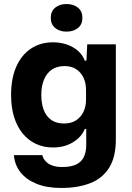

<svg xmlns="http://www.w3.org/2000/svg" viewBox="-20 -756 657 953"><path d="M284 177Q213 177 162 156.5Q111 136 82 99.5Q53 63 49 14H190Q194 31 206.5 44.5Q219 58 239.5 65.5Q260 73 287 73Q332 73 358 60.5Q384 48 396 23.5Q408 -1 408 -36V-116H401Q385 -76 342.5 -50Q300 -24 243 -24Q196 -24 158 -42Q120 -60 92.5 -93.5Q65 -127 50 -175Q35 -223 35 -285Q35 -367 61 -425.5Q87 -484 134 -515Q181 -546 243 -546Q298 -546 341 -522Q384 -498 401 -455H409L413 -536H555V-64Q555 24 521.5 77Q488 130 427 153.5Q366 177 284 177ZM298 -143Q334 -143 358 -159Q382 -175 394.5 -201.5Q407 -228 407 -261V-309Q407 -345 394 -371.5Q381 -398 357.5 -413Q334 -428 301 -428Q262 -428 236.5 -410Q211 -392 198 -360Q185 -328 185 -285Q185 -242 197 -210.5Q209 -179 234 -161Q259 -143 298 -143ZM310 -599Q276 -599 254 -617Q232 -635 232 -667Q232 -700 254 -718Q276 -736 310 -736Q345 -736 367 -718Q389 -700 389 -667Q389 -635 367 -617Q345 -599 310 -599Z"/></svg>

Font: Mona Sans ExtraLight
Style: Bold
Weight: 700
Version: Version 2.000